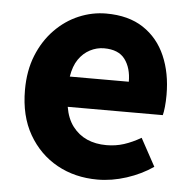

<svg xmlns="http://www.w3.org/2000/svg" viewBox="-46 -624 681 684"><g transform="rotate(5 294.0 -282.0)"><path d="M327 14Q246 14 182 -21.5Q118 -57 80 -123Q42 -189 42 -282Q42 -351 64 -405.5Q86 -460 124 -499Q162 -538 209.5 -558Q257 -578 307 -578Q387 -578 440 -543Q493 -508 519.5 -447Q546 -386 546 -308Q546 -285 544 -265.5Q542 -246 539 -235H199Q206 -193 227 -165.5Q248 -138 278.5 -124.5Q309 -111 348 -111Q381 -111 410.5 -120.5Q440 -130 471 -148L525 -49Q483 -20 430.5 -3Q378 14 327 14ZM197 -343H408Q408 -392 385 -423Q362 -454 310 -454Q284 -454 260 -441.5Q236 -429 219.5 -405Q203 -381 197 -343Z"/></g></svg>

Font: Noto Sans JP ExtraBold
Style: Regular
Weight: 800
Designer: Ryoko NISHIZUKA  (kana, bopomofo & ideographs); Paul D. Hunt (Latin, Greek & Cyrillic); Sandoll Communications , Soo-you
Foundry: Adobe
Version: Version 2.004-H2;hotconv 1.0.118;makeotfexe 2.5.65603